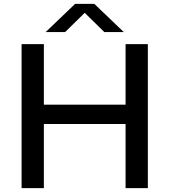

<svg xmlns="http://www.w3.org/2000/svg" viewBox="-20 -967 871 987"><path d="M91 0V-740H205.5V-429H625.5V-740H740V0H625.5V-329.5H205.5V0ZM214.5 -802 366 -947H465L616.5 -802H516.5L415.5 -901L314.5 -802Z"/></svg>

Font: Encode Sans Exp Md
Style: Regular
Weight: 500
Width: 7
Designer: Multiple Designers
Foundry: Impallari Type
Version: Version 3.002; ttfautohint (v1.8.3) -l 8 -r 50 -G 200 -x 14 